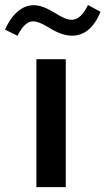

<svg xmlns="http://www.w3.org/2000/svg" viewBox="-78 -765 431 785"><path d="M-57.6 -644Q-36.1 -691.9 -5.9 -717.8Q24.4 -743.7 59.6 -743.7Q78.1 -743.7 99.1 -736.1Q120.1 -728.5 148.4 -710.9Q172.4 -696.3 187.5 -690.2Q202.6 -684.1 214.8 -684.1Q252.9 -684.1 281.7 -744.6L333 -716.8Q292.5 -619.1 216.3 -619.1Q195.8 -619.1 172.9 -627Q149.9 -634.8 120.6 -652.8Q98.1 -666.5 83.5 -672.1Q68.8 -677.7 57.1 -677.7Q22.5 -677.7 -6.3 -618.7ZM70.8 -522.9H190.9V0H70.8Z"/></svg>

Font: Estedad-FD SemiBold
Style: Regular
Weight: 600
Designer: Amin Abedi
Version: Version 7.3